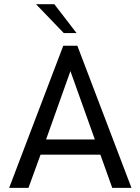

<svg xmlns="http://www.w3.org/2000/svg" viewBox="-20 -912 682 932"><path d="M289.6 -751.5 154.8 -891.6H243.7L351.6 -751.5ZM24.4 0 287.1 -689.9H355.5L618.2 0H524.9L467.3 -161.1H176.8L118.2 0ZM203.6 -234.9H440.4L321.8 -566.9Z"/></svg>

Font: HK Grotesk Medium Legacy
Style: Regular
Weight: 500
Designer: Alfredo Marco Pradil
Foundry: Hanken Design Co.
Version: Version 2.022;PS 002.022;hotconv 1.0.88;makeotf.lib2.5.64775